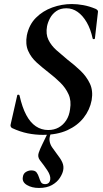

<svg xmlns="http://www.w3.org/2000/svg" viewBox="-20 -656 510 951"><path d="M192 12Q155 12 117.5 4.5Q80 -3 39 -22Q35 -25 33 -29.5Q31 -34 33 -41L65 -182Q65 -187 70.5 -187Q76 -187 77 -182Q90 -124 110 -86.5Q130 -49 157.5 -30.5Q185 -12 219 -12Q248 -12 270.5 -24.5Q293 -37 308 -60Q323 -83 327 -115Q334 -157 319.5 -189Q305 -221 278.5 -247Q252 -273 222 -296Q191 -320 162.5 -345.5Q134 -371 119.5 -404Q105 -437 113 -481Q124 -534 158 -568Q192 -602 239 -619Q286 -636 336 -636Q363 -636 393 -630.5Q423 -625 454 -612Q468 -605 465 -595L450 -465Q449 -462 444.5 -462Q440 -462 439 -465Q429 -512 409.5 -545.5Q390 -579 364.5 -597Q339 -615 309 -615Q279 -615 259 -601Q239 -587 228 -566.5Q217 -546 213 -526Q206 -487 220 -458.5Q234 -430 260 -407Q286 -384 315 -360Q348 -335 378 -306.5Q408 -278 425 -242.5Q442 -207 434 -160Q425 -112 394.5 -73Q364 -34 313.5 -11Q263 12 192 12ZM173 275Q138 275 113.5 260.5Q89 246 93 222Q95 204 108 196Q121 188 135 188Q154 188 161.5 198.5Q169 209 173 222Q177 235 182.5 245.5Q188 256 203 256Q226 256 229 232Q231 213 214.5 188Q198 163 178 138Q165 121 171.5 101.5Q178 82 189 60L218 0H234Q223 24 225.5 41.5Q228 59 238 73.5Q248 88 260 104Q280 129 288.5 148Q297 167 293 187Q290 204 276.5 225Q263 246 237.5 260.5Q212 275 173 275Z"/></svg>

Font: Cormorant Infant Light
Style: Italic
Weight: 300
Italic angle: -10°
Designer: Christian Thalmann (Catharsis Fonts)
Foundry: Catharsis Fonts
Version: Version 4.001